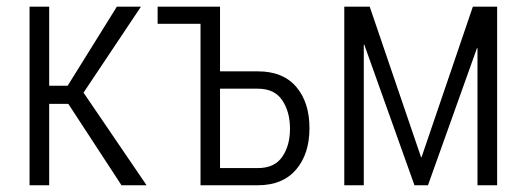

<svg xmlns="http://www.w3.org/2000/svg" viewBox="-20 -548 1559 568"><path d="M125.5 -240.7V0H67.4V-528.3H125.5V-294.4H180.2L325.7 -528.3H397L227.1 -273.9L413.6 0H339.4L182.1 -240.7Z M630.9 -285.6V-50.8H743.2Q792 -50.8 814.9 -84Q837.9 -117.2 837.9 -167Q837.9 -217.3 814.9 -251.5Q792 -285.6 743.2 -285.6ZM446.3 -528.3H630.9V-336.9H743.2Q817.4 -336.9 856.4 -291Q895.5 -245.1 895.5 -168.9Q895.5 -92.8 856 -46.4Q816.4 0 743.2 0H573.2V-477.5H446.3Z M1450.7 -528.3V0H1392.6V-405.3L1391.1 -405.8L1246.1 0H1206.1L1057.6 -416L1056.2 -415.5V0H998.5V-528.3H1073.7L1225.6 -83H1227.1L1378.9 -528.3Z"/></svg>

Font: RobotoCondensed-Light
Style: Light
Weight: 300
Designer: Google
Version: Version 1.200311; 2013